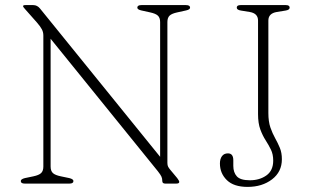

<svg xmlns="http://www.w3.org/2000/svg" viewBox="-20 -720 1212 753"><path d="M268 -10Q268 0 252.5 0H77Q61.5 0 61.5 -10Q61.5 -17.5 77.5 -21.5L111 -28.5Q132.5 -33 141.2 -41.2Q150 -49.5 150 -67V-580.5Q150 -594 144.2 -605Q138.5 -616 125 -631.5L78.5 -684Q70.5 -692.5 70.5 -696Q70.5 -700 79.5 -700H110.5Q126 -700 137 -686.5L608 -105V-633.5Q608 -650.5 599 -658.8Q590 -667 568.5 -671.5L534.5 -679Q518.5 -682.5 518.5 -690Q518.5 -700 534.5 -700H709.5Q725.5 -700 725.5 -690Q725.5 -682.5 709.5 -679L675.5 -671.5Q654 -667 645.2 -658.8Q636.5 -650.5 636.5 -633.5V-81Q636.5 -71.5 639.5 -66Q642.5 -60.5 647.5 -54.5L675 -21.5Q683 -11 683 -6.5Q683 0 671.5 0H628Q616.5 0 616.5 -10Q616.5 -20 613.2 -27.2Q610 -34.5 599 -48.5L178.5 -568V-67Q178.5 -49.5 187.5 -41.2Q196.5 -33 218.5 -28.5L252 -21.5Q268 -17.5 268 -10ZM1085.5 -95.5Q1085.5 -46 1046.8 -16.5Q1008 13 951 13Q897 13 869.8 -13.5Q842.5 -40 842.5 -79Q842.5 -96.5 850.5 -107.5Q858.5 -118.5 874 -118.5Q895 -118.5 895 -91.5V-69.5Q895 -43.5 909 -28.2Q923 -13 960 -13Q998 -13 1024.8 -32Q1051.5 -51 1051.5 -90Q1051.5 -115 1042.5 -133.2Q1033.5 -151.5 1021.8 -169.8Q1010 -188 1001 -212.2Q992 -236.5 992 -272.5V-639.5Q992 -667.5 959.5 -673L925.5 -678.5Q908.5 -681 908.5 -690Q908.5 -700 923.5 -700H1101.5Q1116 -700 1116 -690Q1116 -681 1099.5 -678.5L1065.5 -673Q1032.5 -667.5 1032.5 -639.5V-277Q1032.5 -243 1040.5 -220Q1048.5 -197 1059 -178.2Q1069.5 -159.5 1077.5 -140.2Q1085.5 -121 1085.5 -95.5Z"/></svg>

Font: Fraunces 9pt Soft Thin
Style: Regular
Weight: 100
Version: Version 1.000;[b76b70a41]